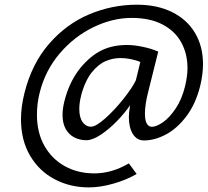

<svg xmlns="http://www.w3.org/2000/svg" viewBox="-20 -687 884 817"><path d="M357.9 110.4Q277.8 110.4 211.9 75.4Q146 40.5 107.7 -25.1Q69.3 -90.8 69.3 -179.2Q69.3 -231.9 84 -291Q115.2 -416 189 -500.7Q262.7 -585.4 360.1 -626.2Q457.5 -667 562.5 -667Q648.9 -667 712.4 -635.5Q775.9 -604 809.8 -546.9Q843.8 -489.7 843.8 -414.1Q843.8 -371.1 832 -321.8Q813 -245.6 773.7 -193.1Q734.4 -140.6 686.5 -115Q638.7 -89.4 592.8 -89.4Q562.5 -89.4 545.4 -116.7Q528.3 -144 528.3 -189Q528.3 -207 533.7 -239.3Q512.2 -207.5 478.5 -172.6Q444.8 -137.7 409.2 -114Q373.5 -90.3 347.7 -90.3Q319.8 -90.3 296.6 -102.1Q273.4 -113.8 259.8 -137.9Q246.1 -162.1 246.1 -198.2Q246.1 -223.1 253.4 -253.9Q274.4 -339.4 322.8 -398.9Q365.7 -450.2 412.6 -472.9Q459.5 -495.6 520 -495.6Q550.3 -495.6 587.6 -487.8Q625 -480 653.3 -467.3L610.8 -296.9Q596.7 -242.2 596.7 -203.1Q596.7 -175.3 604.5 -161.4Q612.3 -147.5 626.5 -147.5Q645.5 -147.5 673.6 -167Q701.7 -186.5 727.8 -225.6Q753.9 -264.6 767.6 -320.3Q777.8 -363.8 777.8 -397Q777.8 -458 751.5 -506.3Q725.1 -554.7 671.6 -582.8Q618.2 -610.8 540 -610.8Q460 -610.8 378.4 -571.8Q296.9 -532.7 235.1 -460.7Q173.3 -388.7 149.4 -294.9Q137.2 -248 137.2 -198.7Q137.2 -123 168.9 -66.7Q200.7 -10.3 256.1 20.3Q311.5 50.8 381.3 50.8Q417 50.8 453.1 40.8Q489.3 30.8 528.3 8.3L561.5 53.2Q518.1 78.6 462.4 94.5Q406.7 110.4 357.9 110.4ZM491.2 -439.9Q460 -439.9 429.2 -426.8Q398.4 -413.6 369.1 -377.4Q355.5 -359.9 343.8 -334Q332 -308.1 325.2 -280.3Q317.4 -249.5 317.4 -223.6Q317.4 -187 331.5 -167.5Q345.7 -147.9 367.2 -147.9Q387.7 -147.9 426.8 -182.4Q465.8 -216.8 503.9 -264.4Q542 -312 558.1 -345.2L577.1 -423.3Q564.5 -429.2 540.3 -434.6Q516.1 -439.9 491.2 -439.9Z"/></svg>

Font: Lesson One Light
Style: Italic
Weight: 300
Italic angle: -14°
Designer: But Ko, Victor Gaultney, Annie Olsen, Julie Remington, Don Collingsworth, Eric Hays, Becca Hirsbrunner
Version: Version 1.100